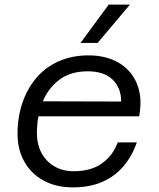

<svg xmlns="http://www.w3.org/2000/svg" viewBox="-20 -800 690 832"><path d="M295 12Q223 12 169 -17.5Q115 -47 85.5 -99.5Q56 -152 56 -220Q56 -292 77 -354Q98 -416 137.5 -462.5Q177 -509 234.5 -534.5Q292 -560 364 -560Q440 -560 494.5 -528Q549 -496 573.5 -437Q598 -378 583 -296H129L144 -361L505 -360Q505 -420 467.5 -455.5Q430 -491 360 -491Q285 -491 236 -453.5Q187 -416 163.5 -355.5Q140 -295 140 -224Q140 -174 160 -137Q180 -100 216 -79Q252 -58 299 -58Q375 -58 422.5 -92.5Q470 -127 490 -183H573Q552 -123 515 -79.5Q478 -36 423.5 -12Q369 12 295 12ZM329 -614 451 -780H543L403 -614Z"/></svg>

Font: Azeret Mono Thin Light
Style: Italic
Weight: 300
Italic angle: -12°
Version: Version 1.002